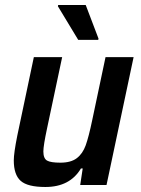

<svg xmlns="http://www.w3.org/2000/svg" viewBox="-20 -738 562 766"><path d="M35 -98Q35 -127 49 -197L115 -510H228L168 -227Q153 -157 153 -134Q153 -106 167.5 -97.5Q182 -89 221 -89Q263 -89 286.5 -107Q310 -125 322 -158.5Q334 -192 348 -259L401 -510H513L405 0H300L310 -66H303Q259 8 161 8Q90 8 62.5 -16.5Q35 -41 35 -98ZM292 -579 211 -713 212 -718H322L373 -584L372 -579Z"/></svg>

Font: Saira Semi Condensed Medium
Style: Italic
Weight: 500
Width: 4
Italic angle: -12°
Designer: Hector Gatti with collaboration of the Omnibus-Type team
Foundry: Omnibus-Type
Version: Version 1.001; ttfautohint (v1.8)